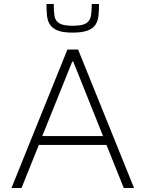

<svg xmlns="http://www.w3.org/2000/svg" viewBox="-20 -934 723 954"><path d="M37 0 315 -688H368L646 0H595L509 -214H173L87 0ZM190 -258H492L344 -628H339ZM341 -772Q293 -772 266.5 -782.5Q240 -793 228 -812Q216 -831 213.5 -857Q211 -883 211 -914H247Q247 -878 251 -854Q255 -830 275 -818Q295 -806 341 -806Q388 -806 407.5 -818Q427 -830 431.5 -854Q436 -878 436 -914H472Q472 -883 469.5 -857Q467 -831 455 -812Q443 -793 416 -782.5Q389 -772 341 -772Z"/></svg>

Font: Saira ExtraLight
Style: Regular
Weight: 200
Designer: Hector Gatti with collaboration of the Omnibus-Type team
Foundry: Omnibus-Type
Version: Version 1.100; ttfautohint (v1.8.3)